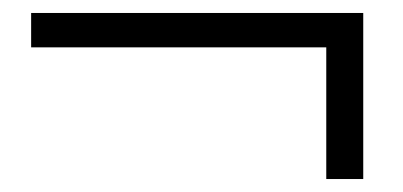

<svg xmlns="http://www.w3.org/2000/svg" viewBox="-20 -453 621 296"><path d="M28 -433V-380H483V-177H540V-433Z"/></svg>

Font: Noto Serif SC Medium
Style: Regular
Weight: 500
Designer: Ryoko NISHIZUKA 西塚涼子 (kana & ideographs); Frank Grießhammer (Latin, Greek & Cyrillic); Wenlong ZHANG 张文龙 (bopomofo); San
Foundry: Adobe Systems Incorporated
Version: Version 1.001;PS 1.001;hotconv 16.6.54;makeotf.lib2.5.65590